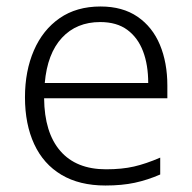

<svg xmlns="http://www.w3.org/2000/svg" viewBox="-20 -562 592 592"><path d="M290 -542Q358 -542 404 -510.5Q450 -479 473 -424Q496 -369 496 -298V-259H116Q117 -153 166 -96.5Q215 -40 307 -40Q356 -40 393 -48.5Q430 -57 474 -76V-24Q435 -7 395.5 1.5Q356 10 305 10Q225 10 169.5 -23Q114 -56 85.5 -117.5Q57 -179 57 -262Q57 -343 84.5 -406.5Q112 -470 164 -506Q216 -542 290 -542ZM289 -494Q216 -494 171 -445.5Q126 -397 118 -306H437Q437 -362 421 -404Q405 -446 372.5 -470Q340 -494 289 -494Z"/></svg>

Font: Noto Sans Thai Light
Style: Regular
Weight: 300
Designer: Monotype Design Team
Foundry: Monotype Imaging Inc.
Version: Version 2.001